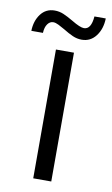

<svg xmlns="http://www.w3.org/2000/svg" viewBox="-96 -692 427 734"><g transform="rotate(10 118.0 -325.0)"><path d="M87 -500H157V0H87ZM57 -646Q75 -646 91.5 -639Q108 -632 130 -619Q163 -599 178 -599Q206 -599 210 -650H254Q253 -609 232 -581.5Q211 -554 177 -554Q159 -554 142 -561.5Q125 -569 104 -582Q92 -589 80 -595Q68 -601 59 -601Q46 -601 37 -588.5Q28 -576 27 -554H-18Q-17 -593 3 -619.5Q23 -646 57 -646Z"/></g></svg>

Font: Sarabun Light
Style: Regular
Weight: 300
Designer: Suppakit Chalermlarp | Katatrad Co.,Ltd.
Foundry: Cadson Demak Co.,Ltd.
Version: Version 1.000; ttfautohint (v1.6)